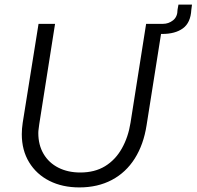

<svg xmlns="http://www.w3.org/2000/svg" viewBox="-20 -804 857 837"><path d="M326 13Q252 13 195.5 -15.5Q139 -44 107 -96.5Q75 -149 75 -219Q75 -231 76 -243.5Q77 -256 79 -269L148 -700H220L151 -262Q150 -252 148.5 -242.5Q147 -233 147 -224Q147 -172 170 -133Q193 -94 234.5 -73Q276 -52 330 -52Q393 -52 438 -79.5Q483 -107 511 -156.5Q539 -206 549 -269L617 -700H689L619 -258Q606 -174 567.5 -113Q529 -52 467.5 -19.5Q406 13 326 13ZM647 -656 654 -700H690Q715 -700 734.5 -715.5Q754 -731 754 -762L758 -784H817L814 -761Q811 -705 777.5 -680.5Q744 -656 687 -656Z"/></svg>

Font: MuseoModerno Light
Style: Italic
Weight: 300
Italic angle: -9°
Designer: Pablo Cosgaya, Héctor Gatti, Marcela Romero, and the Authors of The MuseoModerno Project.
Foundry: Omnibus-Type Team
Version: Version 1.003